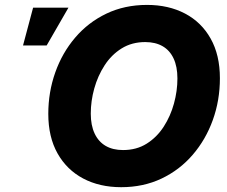

<svg xmlns="http://www.w3.org/2000/svg" viewBox="-20 -759 935 790"><path d="M478.5 11.2Q390.1 11.2 322.5 -24.4Q254.9 -60.1 216.8 -127.7Q178.7 -195.3 178.7 -290.5Q178.7 -379.9 207.3 -460.7Q235.8 -541.5 289.3 -604.2Q342.8 -667 417.7 -702.9Q492.7 -738.8 585 -738.8Q673.3 -738.8 741 -703.4Q808.6 -668 846.7 -600.3Q884.8 -532.7 884.8 -437Q884.8 -346.2 855.7 -265.4Q826.7 -184.6 772.9 -122.1Q719.2 -59.6 644.5 -24.2Q569.8 11.2 478.5 11.2ZM486.3 -141.6Q542 -141.6 583.7 -168Q625.5 -194.3 653.6 -237.8Q681.6 -281.2 695.8 -333Q710 -384.8 710 -436Q710 -484.9 694.3 -518.3Q678.7 -551.8 649.2 -568.8Q619.6 -585.9 577.6 -585.9Q522.5 -585.9 480.5 -559.8Q438.5 -533.7 410.4 -490.2Q382.3 -446.8 367.9 -395Q353.5 -343.3 353.5 -291.5Q353.5 -243.2 369.4 -209.5Q385.3 -175.8 414.8 -158.7Q444.3 -141.6 486.3 -141.6ZM74.7 -571.8 116.2 -727.5H261.7L171.9 -571.8Z"/></svg>

Font: Inter 28pt ExtraBold
Style: Italic
Weight: 800
Italic angle: -9.3988°
Designer: Rasmus Andersson
Foundry: rsms
Version: Version 4.001;git-66647c0bb